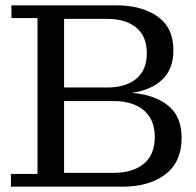

<svg xmlns="http://www.w3.org/2000/svg" viewBox="-20 -702 738 722"><path d="M21 0V-48H121V-634H23V-682H416Q513 -682 572.5 -640Q632 -598 632 -513Q632 -442 590 -402.5Q548 -363 476 -353Q564 -345 613.5 -304Q663 -263 663 -184Q663 -93 602 -46.5Q541 0 440 0ZM384 -631H221V-373H384Q452 -373 492 -405.5Q532 -438 532 -502Q532 -566 492 -598.5Q452 -631 384 -631ZM408 -322H221V-52H408Q479 -52 520.5 -86Q562 -120 562 -187Q562 -253 520.5 -287.5Q479 -322 408 -322Z"/></svg>

Font: Montagu Slab 144pt
Style: Regular
Weight: 400
Designer: Florian Karsten
Foundry: Florian Karsten
Version: Version 1.000; ttfautohint (v1.8.3)